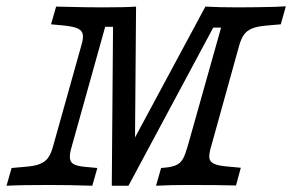

<svg xmlns="http://www.w3.org/2000/svg" viewBox="-20 -592 931 612"><path d="M247.6 -60.5 290.3 -56.5 274.2 0Q196.8 -2.4 137.9 -2.4Q46.8 -2.4 0.8 0L16.9 -56.5L62.1 -60.5Q91.1 -62.9 107.3 -69.4Q123.4 -75.8 133.1 -88.7Q142.7 -101.6 149.2 -125.8L238.7 -445.2Q246 -468.5 244 -481.5Q241.9 -494.4 228.6 -500.8Q215.3 -507.3 185.5 -510.5L142.7 -514.5L158.9 -571Q177.4 -571 195.2 -570.2Q221.8 -569.4 250.4 -569Q279 -568.5 306.5 -568.5H307.3Q381.5 -568.5 413.7 -571L409.7 -69.4L364.5 -68.5L634.7 -571Q679 -568.5 740.3 -568.5H737.9Q766.9 -568.5 797.6 -569Q828.2 -569.4 856.5 -570.2Q874.2 -571 891.1 -571.8L875 -514.5L829.8 -510.5Q800 -508.1 783.5 -501.2Q766.9 -494.4 757.7 -481.5Q748.4 -468.5 741.9 -445.2L653.2 -125.8Q646 -102.4 647.2 -89.5Q648.4 -76.6 661.7 -70.2Q675 -63.7 704.8 -61.3L747.6 -57.3L732.3 -0.8Q671 -2.4 584.7 -2.4H580.6H581.5Q520.2 -2.4 477.4 0L493.5 -56.5L509.7 -58.1Q532.3 -60.5 544.8 -67.3Q557.3 -74.2 564.1 -87.5Q571 -100.8 578.2 -125.8L684.7 -504H659.7L389.5 0H336.3L340.3 -506.5H315.3L208.9 -125.8Q201.6 -101.6 202.8 -88.3Q204 -75 214.5 -69Q225 -62.9 247.6 -60.5Z"/></svg>

Font: Playfair Micro SmCond SmLight
Style: Italic
Weight: 360
Width: 4
Italic angle: -15.6°
Designer: Claus Eggers Sørensen
Foundry: Claus Eggers Sørensen
Version: Version 2.203;Glyphs 3.3 (3326)